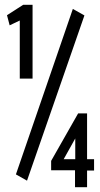

<svg xmlns="http://www.w3.org/2000/svg" viewBox="-20 -706 415 796"><path d="M62 -380V-621L20 -601L9 -643L76 -686H115V-380ZM92 43 46 17 282 -669 330 -642ZM291 70V0H192V-39L304 -236H341V-46H370V1H341V70ZM244 -46H292V-132Z"/></svg>

Font: Inconsolata Condensed SemiBold
Style: Regular
Weight: 600
Width: 3
Monospace: yes
Designer: Raph Levien, Cyreal, Brenton Simpson
Foundry: Raph Levien, Cyreal, Google
Version: Version 3.100; ttfautohint (v1.8.4.7-5d5b)